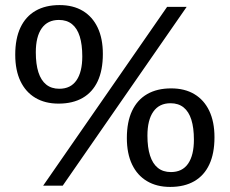

<svg xmlns="http://www.w3.org/2000/svg" viewBox="-20 -731 904 756"><path d="M150 0 638 -704H715L227 0ZM213.5 -381.5Q258.5 -381.5 281.2 -414.8Q304 -448 304 -509Q304 -555.5 294 -587.5Q284 -619.5 263.5 -636Q243 -652.5 212 -652.5Q167.5 -652.5 144.2 -619.5Q121 -586.5 121 -525Q121 -478.5 131.2 -446.5Q141.5 -414.5 162 -398Q182.5 -381.5 213.5 -381.5ZM210.5 -323Q157.5 -323 119.2 -345.8Q81 -368.5 60.5 -411.5Q40 -454.5 40 -515.5Q40 -579 60.5 -622.5Q81 -666 120 -688.5Q159 -711 214.5 -711Q268 -711 306 -688.2Q344 -665.5 364.5 -622.5Q385 -579.5 385 -518.5Q385 -455 364.8 -411.5Q344.5 -368 305.5 -345.5Q266.5 -323 210.5 -323ZM653 -53.5Q698 -53.5 720.8 -86.8Q743.5 -120 743.5 -181Q743.5 -227.5 733.5 -259.5Q723.5 -291.5 703 -308Q682.5 -324.5 651.5 -324.5Q607 -324.5 583.8 -291.5Q560.5 -258.5 560.5 -197Q560.5 -150.5 570.8 -118.5Q581 -86.5 601.5 -70Q622 -53.5 653 -53.5ZM650 5Q597 5 558.8 -17.8Q520.5 -40.5 500 -83.5Q479.5 -126.5 479.5 -187.5Q479.5 -251 500 -294.5Q520.5 -338 559.5 -360.5Q598.5 -383 654 -383Q707.5 -383 745.5 -360.2Q783.5 -337.5 804 -294.5Q824.5 -251.5 824.5 -190.5Q824.5 -127 804.2 -83.5Q784 -40 745 -17.5Q706 5 650 5Z"/></svg>

Font: Newsreader 7pt
Style: Regular
Weight: 400
Designer: Hugues Gentile
Foundry: Production Type
Version: Version 1.003